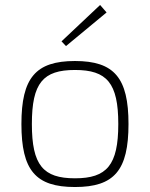

<svg xmlns="http://www.w3.org/2000/svg" viewBox="-20 -739 602 771"><path d="M382 -719 227 -573 245 -554 408 -689ZM281 -494C123 -494 66 -426 66 -241C66 -55 123 12 281 12C439 12 496 -55 496 -241C496 -426 439 -494 281 -494ZM281 -458C409 -458 455 -406 455 -241C455 -76 409 -23 281 -23C153 -23 108 -76 108 -241C108 -406 153 -458 281 -458Z"/></svg>

Font: Exo 2 Extra Light
Style: Regular
Weight: 250
Designer: Natanael Gama
Version: Version 1.001;PS 001.001;hotconv 1.0.88;makeotf.lib2.5.64775